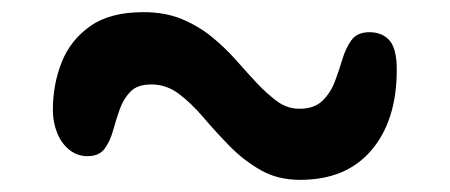

<svg xmlns="http://www.w3.org/2000/svg" viewBox="-20 -416 740 316"><path d="M474 -120Q437 -120 409 -136Q381 -152 358 -175.5Q335 -199 315 -222.5Q295 -246 274.5 -261.5Q254 -277 229 -277Q206 -277 194.5 -265Q183 -253 177 -236Q171 -219 166 -201Q161 -183 152 -171Q143 -159 124 -159Q107 -159 94 -169.5Q81 -180 74 -197.5Q67 -215 67 -235Q67 -277 81.5 -313.5Q96 -350 128.5 -373Q161 -396 216 -396Q252 -396 279.5 -384.5Q307 -373 329 -355Q351 -337 369 -316.5Q387 -296 403.5 -278.5Q420 -261 436.5 -249Q453 -237 473 -237Q497 -237 510.5 -250Q524 -263 531 -281.5Q538 -300 543.5 -318.5Q549 -337 558.5 -350Q568 -363 588 -363Q609 -363 621 -349.5Q633 -336 633 -301Q633 -218 591.5 -169Q550 -120 474 -120Z"/></svg>

Font: Shantell Sans Light Medium
Style: Regular
Weight: 500
Version: Version 1.008;[ac192a2d6]